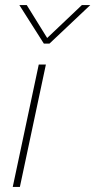

<svg xmlns="http://www.w3.org/2000/svg" viewBox="-20 -733 374 753"><path d="M56 -713H85L165 -584L301 -713H334L174 -562H152ZM132 -480H160L58 0H30Z"/></svg>

Font: Prompt Thin
Style: Italic
Weight: 250
Italic angle: -12°
Designer: Katatrad Team
Foundry: CadsonDemak
Version: Version 1.001